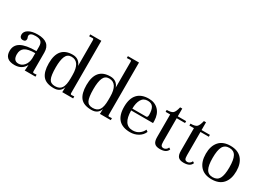

<svg xmlns="http://www.w3.org/2000/svg" viewBox="-12 -1455 3013 2190"><g transform="rotate(30 1494.5 -360.0)"><path d="M393 -24 430 -26V0H288Q292 -20 292 -37L294 -76Q252 5 155 5Q27 5 27 -108Q27 -185 91.5 -221.5Q156 -258 294 -258V-316Q294 -363 272 -383Q250 -403 201 -403Q125 -403 125 -361Q125 -353 129.5 -342.5Q134 -332 134 -323Q134 -289 95 -289Q74 -289 62.5 -302Q51 -315 51 -336Q51 -378 95 -404Q139 -430 213 -430Q380 -430 380 -289V-43Q380 -24 393 -24ZM185 -31Q229 -31 260 -67.5Q291 -104 294 -162V-231Q200 -231 159 -203.5Q118 -176 118 -116Q118 -31 185 -31Z M485 -209Q485 -430 674 -430Q720 -430 749.5 -407Q779 -384 789 -348V-687Q789 -707 776 -707L730 -705V-730H876V-43Q876 -24 889 -24L926 -26V0H782Q784 -8 784 -16V-38Q784 -46 785 -56L786 -67Q761 10 675 10Q573 10 529 -43.5Q485 -97 485 -209ZM577 -209Q577 -101 597.5 -59Q618 -17 675 -17Q736 -17 761.5 -57Q787 -97 787 -184V-226Q787 -403 674 -403Q620 -403 598.5 -353Q577 -303 577 -209Z M981 -209Q981 -430 1170 -430Q1216 -430 1245.5 -407Q1275 -384 1285 -348V-687Q1285 -707 1272 -707L1226 -705V-730H1372V-43Q1372 -24 1385 -24L1422 -26V0H1278Q1280 -8 1280 -16V-38Q1280 -46 1281 -56L1282 -67Q1257 10 1171 10Q1069 10 1025 -43.5Q981 -97 981 -209ZM1073 -209Q1073 -101 1093.5 -59Q1114 -17 1171 -17Q1232 -17 1257.5 -57Q1283 -97 1283 -184V-226Q1283 -403 1170 -403Q1116 -403 1094.5 -353Q1073 -303 1073 -209Z M1678 -430Q1757 -430 1805.5 -379.5Q1854 -329 1856 -241V-212H1568Q1568 -24 1694 -23Q1744 -23 1778.5 -48Q1813 -73 1829 -110L1852 -93Q1832 -45 1784.5 -17.5Q1737 10 1680 10Q1477 10 1477 -209Q1477 -318 1528 -374Q1579 -430 1678 -430ZM1678 -403Q1622 -403 1595.5 -357Q1569 -311 1569 -237H1751Q1771 -237 1771 -270Q1771 -338 1749.5 -370.5Q1728 -403 1678 -403Z M2062 -522V-420H2172V-395H2062V-88Q2062 -50 2071 -36.5Q2080 -23 2103 -23Q2118 -23 2134 -34.5Q2150 -46 2155 -63L2176 -50Q2156 6 2070 6Q2019 6 1997.5 -18Q1976 -42 1976 -96V-395H1916V-420Q1974 -420 1996.5 -438.5Q2019 -457 2034 -522Z M2375 -522V-420H2485V-395H2375V-88Q2375 -50 2384 -36.5Q2393 -23 2416 -23Q2431 -23 2447 -34.5Q2463 -46 2468 -63L2489 -50Q2469 6 2383 6Q2332 6 2310.5 -18Q2289 -42 2289 -96V-395H2229V-420Q2287 -420 2309.5 -438.5Q2332 -457 2347 -522Z M2552 -211Q2552 -313 2603 -371.5Q2654 -430 2753 -430Q2852 -430 2903 -371.5Q2954 -313 2954 -211Q2954 -107 2903 -48.5Q2852 10 2753 10Q2654 10 2603 -48.5Q2552 -107 2552 -211ZM2643 -209Q2643 -108 2668.5 -62.5Q2694 -17 2753 -17Q2812 -17 2837.5 -62.5Q2863 -108 2863 -209Q2863 -311 2837.5 -357Q2812 -403 2753 -403Q2694 -403 2668.5 -357Q2643 -311 2643 -209Z"/></g></svg>

Font: Unna
Style: Regular
Weight: 400
Designer: Jorge de Buen U.
Foundry: Omnibus-Type
Version: Version 2.006;PS 002.006;hotconv 1.0.70;makeotf.lib2.5.58329